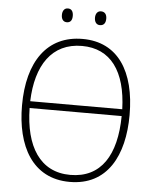

<svg xmlns="http://www.w3.org/2000/svg" viewBox="-59 -923 790 983"><g transform="rotate(5 336.0 -432.0)"><path d="M222 -838C222 -818 231 -803 250 -803C270 -803 278 -817 278 -838C278 -859 270 -874 250 -874C231 -874 222 -858 222 -838ZM392 -839C392 -818 402 -803 420 -803C441 -803 450 -817 450 -839C450 -859 441 -874 420 -874C402 -874 392 -859 392 -839ZM612 -358C612 -581 521 -725 339 -725C157 -725 59 -585 59 -359C59 -152 143 10 336 10C529 10 612 -149 612 -358ZM339 -689C486 -689 566 -579 572 -384H99C105 -569 184 -689 339 -689ZM336 -26C180 -26 102 -152 99 -349H572C570 -148 494 -26 336 -26Z"/></g></svg>

Font: Noto Sans SemiCondensed ExtraLight
Style: Regular
Weight: 200
Width: 4
Designer: Monotype Design Team
Foundry: Monotype Imaging Inc.
Version: Version 2.013